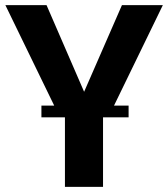

<svg xmlns="http://www.w3.org/2000/svg" viewBox="-20 -731 658 751"><path d="M1 -711 192 -318H142V-272H234V0H383V-272H483V-318H426L617 -711H457L309 -372L162 -711Z"/></svg>

Font: Aerodynamic
Style: Regular
Weight: 500
Designer: Google
Version: Version 2.000980; 2014